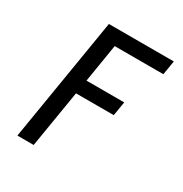

<svg xmlns="http://www.w3.org/2000/svg" viewBox="-171 -863 942 991"><g transform="rotate(30 300.0 -367.5)"><path d="M72 0 193 -735H580L566 -651H276L239 -424H464L450 -340H225L169 0Z"/></g></svg>

Font: Iosevka Aile Medium
Style: Italic
Weight: 500
Italic angle: -9°
Designer: Belleve Invis
Foundry: Belleve Invis
Version: Version 31.1.0; ttfautohint (v1.8.4)